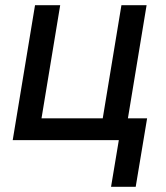

<svg xmlns="http://www.w3.org/2000/svg" viewBox="-20 -540 640 740"><path d="M503 180H408L438 0H29L115 -520H212L140 -84H376L448 -520H545L473 -84H547Z"/></svg>

Font: Iosevka Aile Medium Oblique
Style: Regular
Weight: 500
Italic angle: -9°
Designer: Belleve Invis
Foundry: Belleve Invis
Version: Version 31.1.0; ttfautohint (v1.8.4)